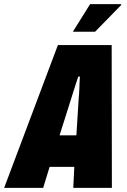

<svg xmlns="http://www.w3.org/2000/svg" viewBox="-60 -905 613 925"><path d="M-40 0 219 -688H478L479 0H293L298 -101H179L148 0ZM227 -253H308L319 -429Q320 -440 321 -453.5Q322 -467 322.5 -482Q323 -497 323.5 -511Q324 -525 325 -536H317Q312 -521 305.5 -501Q299 -481 293 -462Q287 -443 283 -430ZM291 -752 374 -885H523L524 -881L398 -752Z"/></svg>

Font: Archivo ExtraCondensed Black
Style: Italic
Weight: 900
Width: 2
Italic angle: -10°
Designer: Hector Gatti
Foundry: Omnibus-Type
Version: Version 2.001